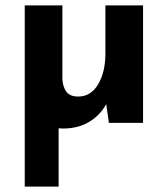

<svg xmlns="http://www.w3.org/2000/svg" viewBox="-20 -457 624 714"><path d="M213 21Q205 21 198 20V237H72V-437H212V-162Q214 -133 227 -115.5Q240 -98 271 -98Q318 -98 345 -143.5Q372 -189 372 -259V-437H512V0H385L375 -70Q353 -29 312 -4Q271 21 213 21Z"/></svg>

Font: Reem Kufi Ink
Style: Bold
Weight: 700
Designer: Khaled Hosny
Version: Version 1.002